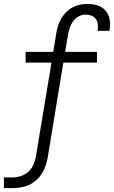

<svg xmlns="http://www.w3.org/2000/svg" viewBox="-44 -763 586 988"><path d="M-24 205V150H20Q42 150 63.5 143Q85 136 102 120.5Q119 105 128 84Q137 63 141 41L221 -441H88V-496H230L246 -593Q249 -612 255 -631Q261 -650 271.5 -668Q282 -686 297 -701Q312 -716 330 -725.5Q348 -735 367.5 -739Q387 -743 406 -743Q433 -743 458 -735Q483 -727 499 -708.5Q515 -690 520 -664Q525 -638 520 -612Q520 -610 519.5 -608Q519 -606 519 -604H458Q458 -605 458.5 -606Q459 -607 459 -609Q461 -624 459 -639Q457 -654 449 -665.5Q441 -677 427 -682.5Q413 -688 397 -688Q379 -688 361.5 -679Q344 -670 332.5 -654Q321 -638 315 -620Q309 -602 306 -584L291 -496H455V-441H282L201 50Q197 71 190 91.5Q183 112 171 131Q159 150 141.5 165Q124 180 104 189Q84 198 62.5 201.5Q41 205 20 205Z"/></svg>

Font: Iosevka Curly Light Oblique
Style: Regular
Weight: 300
Italic angle: -9°
Monospace: yes
Designer: Belleve Invis
Foundry: Belleve Invis
Version: Version 11.1.0; ttfautohint (v1.8.3)